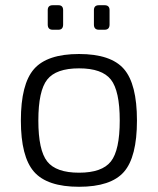

<svg xmlns="http://www.w3.org/2000/svg" viewBox="-20 -704 605 736"><path d="M182 -684H204Q222 -684 222 -665V-610Q222 -590 204 -590H182Q163 -590 163 -610V-665Q163 -684 182 -684ZM359 -684H381Q400 -684 400 -665V-610Q400 -590 381 -590H359Q340 -590 340 -610V-665Q340 -684 359 -684ZM60 -242Q60 -382 110.5 -439.5Q161 -497 283 -497Q405 -497 455 -439.5Q505 -382 505 -242Q505 -102 455 -45Q405 12 283 12Q161 12 110.5 -45.5Q60 -103 60 -242ZM405 -399Q371 -442 283 -442Q195 -442 161 -399Q127 -356 127 -242Q127 -128 161 -85Q195 -42 283 -42Q371 -42 405 -85Q439 -128 439 -242Q439 -356 405 -399Z"/></svg>

Font: Exo 2.0 Light
Style: Regular
Weight: 300
Designer: Natanael Gama
Version: Version 1.001;PS 001.001;hotconv 1.0.70;makeotf.lib2.5.58329